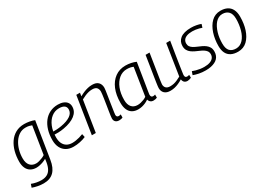

<svg xmlns="http://www.w3.org/2000/svg" viewBox="7 -1359 3344 2395"><g transform="rotate(-30 1678.5 -162.0)"><path d="M0 191 16 144Q48 157 84.5 164Q121 171 155 171Q203 171 236.5 153.5Q270 136 290.5 99Q311 62 320 5L326 -38Q305 -25 279 -15.5Q253 -6 227.5 -0.5Q202 5 180 5Q132 5 97.5 -15.5Q63 -36 45.5 -74.5Q28 -113 28 -165Q28 -242 46 -310Q64 -378 100 -431Q136 -484 190 -514Q244 -544 316 -544Q335 -544 354.5 -542Q374 -540 393 -536.5Q412 -533 429.5 -528Q447 -523 460 -517L377 5Q360 114 306.5 167Q253 220 160 220Q119 220 77.5 212Q36 204 0 191ZM396 -480Q379 -487 358.5 -492Q338 -497 307 -497Q257 -497 216.5 -471Q176 -445 147 -400.5Q118 -356 102 -299.5Q86 -243 86 -181Q86 -114 117.5 -78.5Q149 -43 203 -43Q223 -43 246.5 -49.5Q270 -56 293.5 -65.5Q317 -75 334 -87Z M570 -281Q601 -280 635.5 -282Q670 -284 704 -290Q791 -305 840.5 -339Q890 -373 890 -425Q890 -461 864.5 -479Q839 -497 790 -497Q729 -497 681 -459.5Q633 -422 605.5 -355Q578 -288 578 -199Q578 -148 595 -112.5Q612 -77 644 -58Q676 -39 722 -39Q746 -39 772 -43Q798 -47 825.5 -54.5Q853 -62 880 -73L890 -26Q851 -9 804.5 0.5Q758 10 713 10Q653 10 610 -14.5Q567 -39 544 -84.5Q521 -130 521 -194Q521 -272 540.5 -336Q560 -400 596 -446.5Q632 -493 684 -518.5Q736 -544 800 -544Q845 -544 878 -530.5Q911 -517 928.5 -492.5Q946 -468 946 -434Q946 -362 885 -314.5Q824 -267 715 -248Q676 -241 637 -239.5Q598 -238 565 -240Z M1062 -534H1115L1108 -486Q1139 -504 1169 -516.5Q1199 -529 1230 -536.5Q1261 -544 1294 -544Q1353 -544 1381.5 -514.5Q1410 -485 1410 -436Q1410 -425 1406 -397Q1402 -369 1396 -331Q1390 -293 1383.5 -251.5Q1377 -210 1371.5 -173Q1366 -136 1362 -109.5Q1358 -83 1358 -74Q1358 -58 1366 -49Q1374 -40 1390 -40Q1397 -40 1404 -41.5Q1411 -43 1420 -46V-1Q1408 5 1394 7.5Q1380 10 1367 10Q1347 10 1331.5 2.5Q1316 -5 1307.5 -19.5Q1299 -34 1299 -54Q1299 -65 1302.5 -92.5Q1306 -120 1312 -157Q1318 -194 1324.5 -234.5Q1331 -275 1336.5 -312Q1342 -349 1345.5 -376.5Q1349 -404 1349 -416Q1349 -451 1330.5 -472.5Q1312 -494 1266 -494Q1239 -494 1212.5 -487.5Q1186 -481 1159.5 -469.5Q1133 -458 1105 -443L1035 0H978Z M1862 10Q1846 10 1832.5 4Q1819 -2 1810 -14Q1801 -26 1797 -41Q1777 -26 1751.5 -14.5Q1726 -3 1698.5 3.5Q1671 10 1643 10Q1594 10 1559.5 -10.5Q1525 -31 1507 -71.5Q1489 -112 1489 -171Q1489 -284 1524 -367.5Q1559 -451 1623 -497.5Q1687 -544 1774 -544Q1793 -544 1813.5 -542Q1834 -540 1853 -536Q1872 -532 1889.5 -526.5Q1907 -521 1922 -514Q1906 -414 1894.5 -341.5Q1883 -269 1875 -219.5Q1867 -170 1862 -140Q1857 -110 1855 -95.5Q1853 -81 1853 -79Q1853 -59 1861 -49.5Q1869 -40 1885 -40Q1893 -40 1900 -41.5Q1907 -43 1915 -46V-1Q1904 4 1890.5 7Q1877 10 1862 10ZM1795 -83 1857 -479Q1839 -488 1816 -492.5Q1793 -497 1766 -497Q1703 -497 1653.5 -456.5Q1604 -416 1575.5 -345Q1547 -274 1547 -180Q1547 -112 1578 -76.5Q1609 -41 1663 -41Q1685 -41 1708.5 -46.5Q1732 -52 1754.5 -61Q1777 -70 1795 -83Z M2107 10Q2052 10 2023 -17.5Q1994 -45 1994 -91Q1994 -101 1996 -118.5Q1998 -136 2002.5 -166.5Q2007 -197 2014.5 -245Q2022 -293 2033.5 -364Q2045 -435 2060 -534H2117Q2100 -425 2088.5 -352.5Q2077 -280 2070 -235.5Q2063 -191 2059.5 -167Q2056 -143 2055 -131Q2054 -119 2053 -111Q2053 -79 2072.5 -59.5Q2092 -40 2132 -40Q2159 -40 2184 -45.5Q2209 -51 2234.5 -62.5Q2260 -74 2288 -89L2357 -534H2414Q2394 -407 2380.5 -324.5Q2367 -242 2360 -193.5Q2353 -145 2349.5 -121.5Q2346 -98 2345 -89.5Q2344 -81 2344 -78Q2344 -58 2351.5 -49Q2359 -40 2376 -40Q2380 -40 2388.5 -41.5Q2397 -43 2406 -46L2407 -5Q2395 2 2379 6Q2363 10 2353 10Q2326 10 2309 -4.5Q2292 -19 2288 -49Q2257 -30 2227.5 -17Q2198 -4 2168.5 3Q2139 10 2107 10Z M2441 -21 2458 -69Q2478 -61 2504.5 -53.5Q2531 -46 2561 -41.5Q2591 -37 2621 -37Q2671 -37 2704 -49.5Q2737 -62 2753 -84Q2769 -106 2769 -134Q2769 -163 2755 -182Q2741 -201 2718.5 -215Q2696 -229 2668.5 -240.5Q2641 -252 2614 -265Q2587 -278 2564 -295Q2541 -312 2527 -337Q2513 -362 2513 -398Q2513 -430 2525 -456.5Q2537 -483 2562 -503Q2587 -523 2626 -533.5Q2665 -544 2717 -544Q2755 -544 2793 -537Q2831 -530 2858 -519L2843 -472Q2824 -479 2802.5 -484.5Q2781 -490 2757.5 -493.5Q2734 -497 2710 -497Q2661 -497 2629.5 -485Q2598 -473 2583.5 -451.5Q2569 -430 2569 -403Q2569 -376 2582.5 -357Q2596 -338 2619 -324.5Q2642 -311 2669.5 -299.5Q2697 -288 2724 -275.5Q2751 -263 2774 -245.5Q2797 -228 2811 -203.5Q2825 -179 2825 -142Q2825 -114 2816.5 -90Q2808 -66 2791 -47.5Q2774 -29 2748.5 -16.5Q2723 -4 2690 3Q2657 10 2615 10Q2563 10 2519 1Q2475 -8 2441 -21Z M3082 10Q3023 10 2983 -10.5Q2943 -31 2922.5 -71.5Q2902 -112 2902 -174Q2902 -223 2909 -268.5Q2916 -314 2929.5 -355Q2943 -396 2963 -430.5Q2983 -465 3009.5 -491Q3036 -517 3069 -530.5Q3102 -544 3142 -544Q3198 -544 3238 -523.5Q3278 -503 3299 -461.5Q3320 -420 3320 -358Q3320 -309 3313.5 -262.5Q3307 -216 3293.5 -175Q3280 -134 3260 -100Q3240 -66 3214 -41Q3188 -16 3154.5 -3Q3121 10 3082 10ZM3080 -37Q3110 -37 3135.5 -49.5Q3161 -62 3181 -84Q3201 -106 3216.5 -136Q3232 -166 3242 -202Q3252 -238 3257.5 -277.5Q3263 -317 3263 -359Q3263 -429 3231 -463Q3199 -497 3142 -497Q3113 -497 3088 -484.5Q3063 -472 3042.5 -449Q3022 -426 3006.5 -395.5Q2991 -365 2980 -329Q2969 -293 2964 -254.5Q2959 -216 2959 -176Q2959 -104 2989.5 -70.5Q3020 -37 3080 -37Z"/></g></svg>

Font: Georama ExtraCondensed Thin Light
Style: Italic
Weight: 300
Italic angle: -9°
Version: Version 1.001